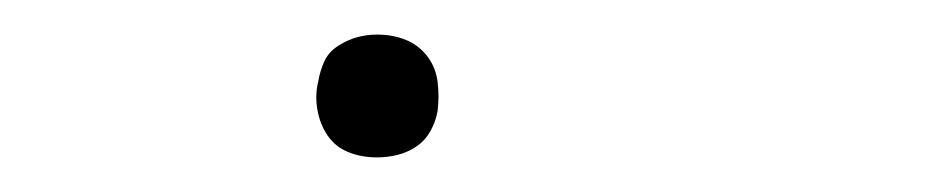

<svg xmlns="http://www.w3.org/2000/svg" viewBox="-20 -83 540 111"><path d="M198 8Q189 8 181.5 5Q174 2 169.5 -4.5Q165 -11 163.5 -19.5Q162 -28 164 -36Q165 -42 167.5 -47.5Q170 -53 175.5 -56.5Q181 -60 186.5 -61.5Q192 -63 198 -63Q207 -63 214.5 -60Q222 -57 227 -50.5Q232 -44 233 -35.5Q234 -27 233 -19Q232 -13 229 -7.5Q226 -2 221 1.5Q216 5 210 6.5Q204 8 198 8Z"/></svg>

Font: Iosevka Thin Oblique
Style: Regular
Weight: 100
Italic angle: -9°
Monospace: yes
Designer: Belleve Invis
Foundry: Belleve Invis
Version: Version 32.5.0; ttfautohint (v1.8.4)